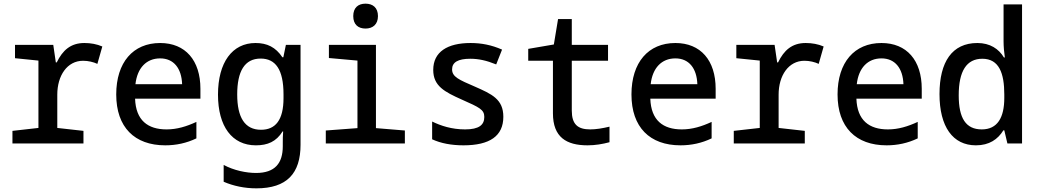

<svg xmlns="http://www.w3.org/2000/svg" viewBox="-20 -784 5670 1049"><path d="M48 0H436V-69L293 -85V-267C293 -371 347 -452 434 -452C462 -452 491 -445 512 -435L539 -530C509 -543 476 -549 441 -549C366 -549 322 -509 290 -443H285L271 -539H62V-466L190 -453V-85L48 -69Z M883 10C942 10 999 -2 1053 -28V-118C999 -93 947 -77 890 -77C788 -77 722 -126 718 -245H1075V-299C1075 -454 993 -549 855 -549C707 -549 615 -443 615 -268C615 -89 715 10 883 10ZM975 -324H720C730 -413 780 -465 855 -465C929 -465 972 -411 975 -324Z M1381 245C1547 245 1622 164 1622 7V-539H1542L1528 -471H1523C1486 -526 1440 -549 1376 -549C1249 -549 1171 -443 1171 -267C1171 -93 1248 10 1378 10C1442 10 1489 -10 1524 -66H1527C1525 -42 1525 -22 1525 -5V15C1525 107 1483 161 1379 161C1326 161 1257 147 1202 117V209C1255 232 1316 245 1381 245ZM1406 -75C1317 -75 1276 -143 1276 -268C1276 -394 1316 -464 1404 -464C1485 -464 1529 -405 1529 -268V-248C1529 -128 1485 -75 1406 -75Z M1977 -628C2017 -628 2045 -651 2045 -696C2045 -742 2017 -764 1977 -764C1937 -764 1910 -742 1910 -696C1910 -650 1937 -628 1977 -628ZM1760 0H2192V-71L2034 -84V-539H1777V-467L1933 -453V-84L1760 -71Z M2512 10C2656 10 2730 -41 2730 -146C2730 -242 2667 -270 2574 -311C2488 -348 2450 -364 2450 -405C2450 -444 2483 -463 2549 -463C2594 -463 2637 -454 2691 -432L2723 -513C2666 -538 2611 -549 2551 -549C2425 -549 2347 -501 2347 -402C2347 -314 2409 -282 2503 -240C2600 -197 2626 -185 2626 -145C2626 -102 2598 -77 2521 -77C2448 -77 2388 -97 2341 -120V-23C2388 -1 2447 10 2512 10Z M3190 10C3232 10 3273 3 3310 -7V-92C3273 -83 3236 -77 3205 -77C3136 -77 3104 -105 3104 -180V-452H3302V-539H3104V-680H3029L3006 -541L2866 -517V-452H3001V-165C3001 -34 3075 10 3190 10Z M3698 10C3757 10 3814 -2 3868 -28V-118C3814 -93 3762 -77 3705 -77C3603 -77 3537 -126 3533 -245H3890V-299C3890 -454 3808 -549 3670 -549C3522 -549 3430 -443 3430 -268C3430 -89 3530 10 3698 10ZM3790 -324H3535C3545 -413 3595 -465 3670 -465C3744 -465 3787 -411 3790 -324Z M3989 0H4377V-69L4234 -85V-267C4234 -371 4288 -452 4375 -452C4403 -452 4432 -445 4453 -435L4480 -530C4450 -543 4417 -549 4382 -549C4307 -549 4263 -509 4231 -443H4226L4212 -539H4003V-466L4131 -453V-85L3989 -69Z M4824 10C4883 10 4940 -2 4994 -28V-118C4940 -93 4888 -77 4831 -77C4729 -77 4663 -126 4659 -245H5016V-299C5016 -454 4934 -549 4796 -549C4648 -549 4556 -443 4556 -268C4556 -89 4656 10 4824 10ZM4916 -324H4661C4671 -413 4721 -465 4796 -465C4870 -465 4913 -411 4916 -324Z M5312 10C5385 10 5432 -23 5462 -72H5467L5484 0H5564V-760H5463V-559C5463 -530 5466 -497 5470 -470H5465C5437 -517 5389 -549 5320 -549C5182 -549 5113 -446 5113 -270C5113 -91 5186 10 5312 10ZM5344 -77C5257 -77 5218 -138 5218 -263C5218 -396 5261 -463 5347 -463C5439 -463 5467 -383 5467 -268V-249C5467 -142 5430 -77 5344 -77Z"/></svg>

Font: Noto Sans Mono SemiCondensed Medium
Style: Regular
Weight: 500
Width: 4
Designer: Monotype Design Team
Foundry: Monotype Imaging Inc.
Version: Version 2.014